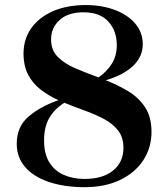

<svg xmlns="http://www.w3.org/2000/svg" viewBox="-20 -748 682 780"><path d="M333 -727.5Q399 -726.5 450.2 -706.2Q501.5 -686 530.8 -650.5Q560 -615 560 -568.5Q560 -518 521.2 -480.8Q482.5 -443.5 410 -422Q458 -403 500.2 -377.8Q542.5 -352.5 569 -312.8Q595.5 -273 595.5 -212Q595.5 -148.5 562.2 -97.2Q529 -46 467 -16.5Q405 13 318.5 12.5Q237.5 11.5 176.5 -9.5Q115.5 -30.5 81.8 -69.8Q48 -109 48 -164Q48 -233.5 96 -274.5Q144 -315.5 217.5 -341Q179 -358.5 146.5 -383Q114 -407.5 94.8 -443.5Q75.5 -479.5 75.5 -532Q76 -589.5 107.2 -633.8Q138.5 -678 196.2 -703Q254 -728 333 -727.5ZM187.5 -589Q187 -544.5 214.8 -516.8Q242.5 -489 286.8 -470.2Q331 -451.5 380 -433.5Q414.5 -457 434.5 -489.5Q454.5 -522 454.5 -564.5Q454.5 -622 421 -659.5Q387.5 -697 323 -698Q258 -699 222.8 -667.2Q187.5 -635.5 187.5 -589ZM320.5 -21Q397 -20.5 439.2 -55Q481.5 -89.5 481.5 -147Q481.5 -189.5 460.2 -217.2Q439 -245 403.5 -264Q368 -283 325.8 -298.2Q283.5 -313.5 241.5 -330.5Q201.5 -305.5 180.2 -268.8Q159 -232 159 -178Q159 -122 180.8 -87.8Q202.5 -53.5 239.2 -37.5Q276 -21.5 320.5 -21Z"/></svg>

Font: Newsreader 72pt SemiBold
Style: Regular
Weight: 600
Designer: Hugues Gentile
Foundry: Production Type
Version: Version 1.003; ttfautohint (v1.8.3)